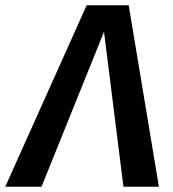

<svg xmlns="http://www.w3.org/2000/svg" viewBox="-63 -711 657 731"><path d="M427 -691H267L-43 0H95L333 -590L407 0H542Z"/></svg>

Font: Fira Sans Medium
Style: Italic
Weight: 500
Italic angle: -8°
Designer: bBox Type GmbH & Carrois Corporate GbR & Edenspiekermann AG
Foundry: bBox Type GmbH & Carrois Corporate GbR & Edenspiekermann AG
Version: Version 4.301;PS 004.301;hotconv 1.0.88;makeotf.lib2.5.64775